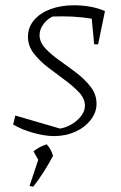

<svg xmlns="http://www.w3.org/2000/svg" viewBox="-20 -509 458 728"><path d="M30 -37 38 -71 223 -17 198 -20Q226 -23 249.5 -36.5Q273 -50 287.5 -69Q302 -88 302 -108Q302 -135 280 -158.5Q258 -182 226 -205.5Q194 -229 162 -253.5Q130 -278 108 -306.5Q86 -335 86 -370Q86 -405 108.5 -432Q131 -459 170.5 -474Q210 -489 261 -489Q290 -489 320 -484Q350 -479 378 -467L366 -430Q329 -439 292 -443Q255 -447 218 -447Q200 -447 182.5 -446.5Q165 -446 148 -443L185 -449Q161 -439 145.5 -418.5Q130 -398 130 -376Q130 -349 152 -325.5Q174 -302 206 -279.5Q238 -257 270 -232.5Q302 -208 324 -179.5Q346 -151 346 -115Q346 -83 324 -54.5Q302 -26 265.5 -9.5Q229 7 185 7Q150 7 105.5 -5.5Q61 -18 30 -37ZM337 -341 325 -468 378 -467 352 -341ZM92 196 127 91 181 82Q146 148 106 199ZM133 111 107 65Q127 48 157 38Q174 56 181 82Z"/></svg>

Font: Piazzolla Thin Thin
Style: Italic
Weight: 250
Italic angle: -11.3°
Version: Version 2.005